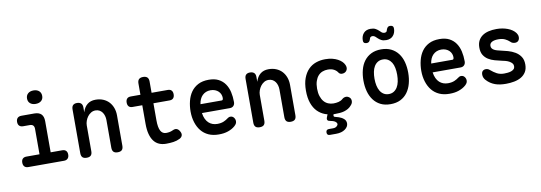

<svg xmlns="http://www.w3.org/2000/svg" viewBox="-69 -1270 5538 1967"><g transform="rotate(-10 2700.0 -287.0)"><path d="M504 -109Q530 -109 543.5 -95Q557 -81 557 -55Q557 -29 543 -14.5Q529 0 504 0H132Q106 0 92.5 -14.5Q79 -29 79 -55Q79 -81 92.5 -95Q106 -109 132 -109H268V-374Q268 -397 256.5 -409Q245 -421 222 -421H154Q127 -421 113 -435Q99 -449 99 -475Q99 -501 113 -515.5Q127 -530 154 -530H287Q336 -530 360 -506Q384 -482 384 -433V-109ZM320 -624Q284 -624 262.5 -642.5Q241 -661 241 -693Q241 -726 262.5 -745Q284 -764 320 -764Q356 -764 377.5 -745Q399 -726 399 -693Q399 -661 377.5 -642.5Q356 -624 320 -624Z M796 -316V-48Q796 -18 782 -4Q768 10 739 10Q709 10 695 -4Q681 -18 681 -48V-503Q681 -532 695 -546Q709 -560 736 -560Q764 -560 779 -546Q794 -532 794 -503V-453Q809 -504 843 -532Q877 -560 929 -560Q973 -560 1008 -545.5Q1043 -531 1067.5 -505Q1092 -479 1105.5 -443Q1119 -407 1119 -364V-48Q1119 -18 1105 -4Q1091 10 1061 10Q1032 10 1018 -4Q1004 -18 1004 -48V-336Q1004 -358 998 -379Q992 -400 980.5 -416Q969 -432 951.5 -442Q934 -452 910 -452Q884 -452 863 -439Q842 -426 827.5 -406.5Q813 -387 804.5 -363Q796 -339 796 -316Z M1676 -530Q1702 -530 1715 -516Q1728 -502 1728 -476Q1728 -450 1715 -435.5Q1702 -421 1676 -421H1508V-244Q1508 -169 1527 -134Q1546 -99 1584 -99Q1602 -99 1618.5 -102Q1635 -105 1655 -114Q1680 -126 1698 -119Q1716 -112 1728 -90Q1742 -66 1736.5 -47Q1731 -28 1709 -16Q1677 0 1641.5 5Q1606 10 1565 10Q1524 10 1492 -4Q1460 -18 1438 -47Q1416 -76 1404 -120.5Q1392 -165 1392 -227V-421H1290Q1265 -421 1252 -435Q1239 -449 1239 -475Q1239 -501 1252 -515.5Q1265 -530 1291 -530H1392V-647Q1392 -677 1406.5 -691Q1421 -705 1450 -705Q1479 -705 1493.5 -691Q1508 -677 1508 -647V-530Z M2260 -149Q2282 -149 2295.5 -132Q2309 -115 2309 -94Q2309 -82 2304 -71Q2299 -60 2284 -46Q2268 -32 2250 -22Q2232 -12 2210.5 -4.5Q2189 3 2165 6.5Q2141 10 2113 10Q2053 10 2007.5 -10.5Q1962 -31 1931.5 -68.5Q1901 -106 1884.5 -158Q1868 -210 1868 -271Q1868 -327 1881 -379.5Q1894 -432 1922 -472Q1950 -512 1995.5 -536Q2041 -560 2107 -560Q2168 -560 2209 -538.5Q2250 -517 2275.5 -480Q2301 -443 2312 -394.5Q2323 -346 2323 -290Q2323 -266 2309 -251Q2295 -236 2270 -236H1980Q1985 -200 1997.5 -174Q2010 -148 2028 -131.5Q2046 -115 2068.5 -107Q2091 -99 2117 -99Q2157 -99 2185 -111.5Q2213 -124 2227 -136Q2236 -143 2243.5 -146Q2251 -149 2260 -149ZM1981 -328H2203Q2208 -328 2212.5 -333Q2217 -338 2217 -353Q2217 -371 2210 -388.5Q2203 -406 2189 -420Q2175 -434 2154 -442.5Q2133 -451 2107 -451Q2080 -451 2058.5 -442Q2037 -433 2021 -417Q2005 -401 1995 -378.5Q1985 -356 1981 -328Z M2596 -316V-48Q2596 -18 2582 -4Q2568 10 2539 10Q2509 10 2495 -4Q2481 -18 2481 -48V-503Q2481 -532 2495 -546Q2509 -560 2536 -560Q2564 -560 2579 -546Q2594 -532 2594 -503V-453Q2609 -504 2643 -532Q2677 -560 2729 -560Q2773 -560 2808 -545.5Q2843 -531 2867.5 -505Q2892 -479 2905.5 -443Q2919 -407 2919 -364V-48Q2919 -18 2905 -4Q2891 10 2861 10Q2832 10 2818 -4Q2804 -18 2804 -48V-336Q2804 -358 2798 -379Q2792 -400 2780.5 -416Q2769 -432 2751.5 -442Q2734 -452 2710 -452Q2684 -452 2663 -439Q2642 -426 2627.5 -406.5Q2613 -387 2604.5 -363Q2596 -339 2596 -316Z M3069 -276Q3069 -352 3089 -405.5Q3109 -459 3142.5 -493.5Q3176 -528 3221.5 -544Q3267 -560 3318 -560Q3359 -560 3391.5 -552Q3424 -544 3448 -531Q3472 -518 3488.5 -502Q3505 -486 3513 -468Q3525 -443 3519 -422Q3513 -401 3493 -390Q3475 -381 3457 -384Q3439 -387 3429 -402Q3416 -423 3390.5 -437Q3365 -451 3327 -451Q3297 -451 3271 -441Q3245 -431 3226 -409.5Q3207 -388 3196 -355Q3185 -322 3185 -277Q3185 -232 3196 -198.5Q3207 -165 3225.5 -143Q3244 -121 3270 -110Q3296 -99 3325 -99Q3352 -99 3377.5 -105Q3403 -111 3421 -127Q3436 -141 3456.5 -143.5Q3477 -146 3496 -131Q3504 -125 3508.5 -115.5Q3513 -106 3513.5 -95.5Q3514 -85 3510.5 -73.5Q3507 -62 3497 -51Q3481 -31 3461 -19Q3441 -7 3419 -0.5Q3397 6 3373 8Q3349 10 3324 10H3306L3304 16Q3301 25 3304 31.5Q3307 38 3319 40Q3337 44 3354 50Q3384 60 3405 78.5Q3426 97 3426 126Q3426 161 3390.5 186.5Q3355 212 3297 212H3233Q3217 212 3209.5 204.5Q3202 197 3202 182Q3202 167 3209.5 159Q3217 151 3233 151H3276Q3299 151 3313.5 139.5Q3328 128 3328 115Q3327 96 3298 82Q3283 76 3262 72Q3240 69 3233 58.5Q3226 48 3234 28L3245 0Q3233 -3 3221 -7Q3175 -24 3141 -58.5Q3107 -93 3088 -147.5Q3069 -202 3069 -276Z M3900 10Q3840 10 3796.5 -12Q3753 -34 3724 -73Q3695 -112 3681 -164Q3667 -216 3667 -276Q3667 -335 3680.5 -387Q3694 -439 3723 -477.5Q3752 -516 3796 -538Q3840 -560 3900 -560Q3960 -560 4004 -538Q4048 -516 4077 -477.5Q4106 -439 4119.5 -387.5Q4133 -336 4133 -276Q4133 -216 4119 -164Q4105 -112 4076.5 -73Q4048 -34 4004 -12Q3960 10 3900 10ZM3900 -95Q3930 -95 3952.5 -109Q3975 -123 3989.5 -147Q4004 -171 4011 -204Q4018 -237 4018 -276Q4018 -314 4011.5 -347Q4005 -380 3990.5 -403.5Q3976 -427 3953.5 -441Q3931 -455 3900 -455Q3869 -455 3846.5 -441Q3824 -427 3809.5 -403Q3795 -379 3788.5 -346Q3782 -313 3782 -275Q3782 -237 3789 -204Q3796 -171 3810.5 -147Q3825 -123 3847.5 -109Q3870 -95 3900 -95ZM3807 -685Q3801 -665 3791.5 -657Q3782 -649 3768 -649Q3749 -649 3740 -658Q3731 -667 3732 -685Q3733 -730 3758.5 -758Q3784 -786 3830 -786Q3861 -786 3880 -776Q3899 -766 3912 -753.5Q3925 -741 3936.5 -731Q3948 -721 3965 -721Q3972 -721 3977 -723Q3982 -725 3985.5 -728Q3989 -731 3990.5 -735.5Q3992 -740 3993 -745Q4000 -765 4008.5 -773Q4017 -781 4031 -781Q4050 -781 4059.5 -772Q4069 -763 4068 -745Q4067 -701 4041.5 -672.5Q4016 -644 3970 -644Q3939 -644 3920 -654Q3901 -664 3888 -676.5Q3875 -689 3863.5 -699Q3852 -709 3835 -709Q3828 -709 3823.5 -707Q3819 -705 3815.5 -702Q3812 -699 3810 -694.5Q3808 -690 3807 -685Z M4660 -149Q4682 -149 4695.5 -132Q4709 -115 4709 -94Q4709 -82 4704 -71Q4699 -60 4684 -46Q4668 -32 4650 -22Q4632 -12 4610.5 -4.5Q4589 3 4565 6.5Q4541 10 4513 10Q4453 10 4407.5 -10.5Q4362 -31 4331.5 -68.5Q4301 -106 4284.5 -158Q4268 -210 4268 -271Q4268 -327 4281 -379.5Q4294 -432 4322 -472Q4350 -512 4395.5 -536Q4441 -560 4507 -560Q4568 -560 4609 -538.5Q4650 -517 4675.5 -480Q4701 -443 4712 -394.5Q4723 -346 4723 -290Q4723 -266 4709 -251Q4695 -236 4670 -236H4380Q4385 -200 4397.5 -174Q4410 -148 4428 -131.5Q4446 -115 4468.5 -107Q4491 -99 4517 -99Q4557 -99 4585 -111.5Q4613 -124 4627 -136Q4636 -143 4643.5 -146Q4651 -149 4660 -149ZM4381 -328H4603Q4608 -328 4612.5 -333Q4617 -338 4617 -353Q4617 -371 4610 -388.5Q4603 -406 4589 -420Q4575 -434 4554 -442.5Q4533 -451 4507 -451Q4480 -451 4458.5 -442Q4437 -433 4421 -417Q4405 -401 4395 -378.5Q4385 -356 4381 -328Z M5101 10Q5069 10 5040.5 6Q5012 2 4987.5 -7Q4963 -16 4941 -30.5Q4919 -45 4899 -67Q4888 -79 4882 -93.5Q4876 -108 4876 -124Q4876 -150 4889 -162Q4902 -174 4922 -174Q4932 -174 4942 -170.5Q4952 -167 4962 -158Q4993 -131 5025 -114Q5057 -97 5100 -97Q5117 -97 5137 -99Q5157 -101 5174 -107Q5191 -113 5202 -124Q5213 -135 5213 -154Q5213 -172 5202 -184.5Q5191 -197 5174 -206.5Q5157 -216 5137 -221.5Q5117 -227 5100 -230Q5064 -238 5027.5 -248Q4991 -258 4961.5 -276.5Q4932 -295 4913.5 -325Q4895 -355 4895 -403Q4895 -445 4910.5 -474.5Q4926 -504 4953 -523Q4980 -542 5017.5 -551Q5055 -560 5100 -560Q5163 -560 5216 -540Q5269 -520 5297 -483Q5304 -473 5308 -462.5Q5312 -452 5312 -439Q5312 -416 5299.5 -402Q5287 -388 5264 -388Q5253 -388 5240.5 -392Q5228 -396 5218 -407Q5198 -426 5170.5 -439.5Q5143 -453 5100 -453Q5081 -453 5064.5 -450Q5048 -447 5035.5 -440.5Q5023 -434 5016.5 -424Q5010 -414 5010 -400Q5010 -384 5018.5 -373Q5027 -362 5040.5 -355Q5054 -348 5070 -343.5Q5086 -339 5100 -336Q5138 -328 5178.5 -316.5Q5219 -305 5252.5 -285Q5286 -265 5307.5 -233Q5329 -201 5329 -152Q5329 -105 5310 -74Q5291 -43 5259.5 -24.5Q5228 -6 5186.5 2Q5145 10 5101 10Z"/></g></svg>

Font: Maple Mono SemiBold
Style: Regular
Weight: 600
Monospace: yes
Designer: subframe7536
Version: Version 7.000